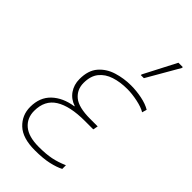

<svg xmlns="http://www.w3.org/2000/svg" viewBox="-242 -844 923 923"><g transform="rotate(45 219.5 -383.0)"><path d="M196 10Q113 10 73 -28Q33 -66 33 -122Q33 -187 73.5 -225.5Q114 -264 181 -274L182 -276Q146 -288 126 -317Q106 -346 106 -384Q106 -443 135 -476.5Q164 -510 209.5 -524Q255 -538 303 -538Q340 -538 377 -530.5Q414 -523 439 -508L432 -484Q411 -497 373 -505Q335 -513 303 -513Q255 -513 216.5 -500.5Q178 -488 155.5 -460Q133 -432 133 -385Q133 -340 166 -312.5Q199 -285 278 -285H329L324 -260H266Q166 -260 113 -227Q60 -194 60 -122Q60 -73 94.5 -44Q129 -15 198 -15Q248 -15 282 -22Q316 -29 353 -45V-20Q328 -7 290 1.5Q252 10 196 10ZM301 -606 302 -612 387 -776H417L416 -769L322 -606Z"/></g></svg>

Font: Noto Sans Thin
Style: Italic
Weight: 100
Italic angle: -12°
Designer: Monotype Design Team
Foundry: Monotype Imaging Inc.
Version: Version 2.013; ttfautohint (v1.8.4.7-5d5b)